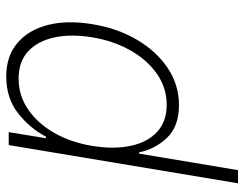

<svg xmlns="http://www.w3.org/2000/svg" viewBox="-105 -489 798 628"><g transform="rotate(-90 294.0 -175.0)"><path d="M8.5 204.5 133.5 -545.5H175.8L155.9 -423.7H160.9Q188.6 -476.6 237.9 -515.1Q287.3 -553.6 358 -553.6Q424 -553.6 467 -517.4Q509.9 -481.2 526.3 -417.6Q542.6 -354 528.8 -271.3Q515.3 -188.9 477.5 -125.2Q439.6 -61.4 384.8 -25Q329.9 11.4 264.6 11.4Q195 11.4 157.7 -27.3Q120.4 -66.1 109.7 -119H105.5L51.5 204.5ZM130.7 -271.7Q119.3 -202.1 130.9 -147Q142.4 -92 176.3 -60.4Q210.2 -28.8 265.3 -28.8Q321 -28.8 366.8 -60.9Q412.6 -93 443.5 -148.1Q474.4 -203.1 485.8 -271.7Q497.2 -340.2 485.8 -394.9Q474.4 -449.6 440.7 -481.4Q407 -513.1 350.5 -513.1Q295.1 -513.1 249.5 -481.7Q203.8 -450.3 172.9 -395.8Q142 -341.3 130.7 -271.7Z"/></g></svg>

Font: Inter Extra Light  BETA
Style: Italic
Weight: 200
Italic angle: 9.39999°
Designer: Rasmus Andersson
Foundry: rsms
Version: Version 3.011;git-f93a4a705